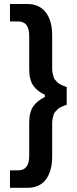

<svg xmlns="http://www.w3.org/2000/svg" viewBox="-20 -835 375 940"><path d="M114.3 84.5H28.8V-1H68.8Q123 -1 123 -71.3V-233.4Q123 -285.6 142.6 -314Q162.1 -342.3 199.7 -359.9V-371.1Q162.1 -387.7 142.6 -416.5Q123 -445.3 123 -497.6V-660.2Q123 -730 68.8 -730H28.8V-815.4H114.3Q171.9 -815.4 203.6 -774.9Q235.4 -734.4 235.4 -662.1V-500Q235.4 -486.3 238 -474.6Q240.7 -462.9 243.4 -455.1Q246.1 -447.3 253.7 -439.7Q261.2 -432.1 264.6 -428.7Q268.1 -425.3 278.8 -420.2Q289.6 -415 292.2 -414.1Q294.9 -413.1 306.6 -408.7V-322.3Q294.9 -317.9 292.2 -316.9Q289.6 -315.9 278.8 -310.8Q268.1 -305.7 264.6 -302.2Q261.2 -298.8 253.7 -291.3Q246.1 -283.7 243.4 -275.9Q240.7 -268.1 238 -256.3Q235.4 -244.6 235.4 -231V-68.8Q235.4 2.9 204.6 43.7Q173.8 84.5 114.3 84.5Z"/></svg>

Font: Acari Sans Neue Black
Style: Regular
Weight: 900
Designer: Alfredo Marco Pradil
Foundry: Alfredo Marco Pradil
Version: Version 1.045;June 16, 2019;FontCreator 11.5.0.2425 64-bit; 